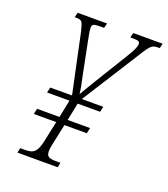

<svg xmlns="http://www.w3.org/2000/svg" viewBox="-132 -808 790 902"><g transform="rotate(20 263.0 -357.0)"><path d="M60 0 65 -24H87Q111 -24 124.5 -30Q138 -36 147 -53.5Q156 -71 163 -108L182 -197H70L76 -225H188L206 -313H94L100 -340H209L146 -637Q138 -671 131.5 -680.5Q125 -690 104 -690H95L101 -714H248L242 -690H221Q198 -690 190 -686Q182 -682 182 -668Q182 -658 184.5 -645Q187 -632 191 -610L224 -445Q229 -423 233.5 -400Q238 -377 240 -358Q250 -375 261.5 -394.5Q273 -414 284 -432L387 -600Q408 -634 414.5 -649.5Q421 -665 421 -674Q421 -684 413.5 -687Q406 -690 381 -690H373L379 -714H526L520 -690H508Q495 -690 485.5 -685Q476 -680 464.5 -664.5Q453 -649 433 -616L258 -340H365L359 -313H247L229 -225H341L335 -197H223L204 -108Q196 -74 196 -57Q196 -36 207.5 -30Q219 -24 244 -24H266L261 0Z"/></g></svg>

Font: Noto Serif ExtraCondensed ExtraLight
Style: Italic
Weight: 200
Width: 2
Italic angle: -12°
Designer: Monotype Design Team
Foundry: Monotype Imaging Inc.
Version: Version 2.014; ttfautohint (v1.8.4.7-5d5b)